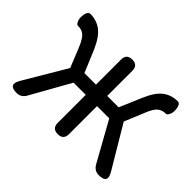

<svg xmlns="http://www.w3.org/2000/svg" viewBox="-114 -772 988 988"><g transform="rotate(45 380.0 -278.5)"><path d="M48.8 -56.6Q83 -114.3 184.6 -286.1L141.6 -392.6Q123 -437.5 105.5 -452.6Q87.9 -467.8 63.5 -467.8H60.5Q53.7 -466.8 47.9 -475.6Q42 -484.4 40 -493.2Q36.1 -510.7 40.5 -532.2Q44.9 -553.7 58.6 -556.6H60.5Q107.4 -556.6 141.6 -530.8Q175.8 -504.9 204.1 -440.4L254.9 -319.3H338.9V-502Q338.9 -543 379.9 -543Q420.9 -543 420.9 -502V-319.3H503.9L555.7 -440.4Q583 -504.9 617.2 -530.8Q651.4 -556.6 698.2 -556.6H700.2Q713.9 -553.7 718.3 -532.7Q722.7 -511.7 718.8 -494.1Q716.8 -485.4 710.9 -476.1Q705.1 -466.8 698.2 -467.8H696.3Q671.9 -467.8 653.8 -452.6Q635.7 -437.5 618.2 -392.6L574.2 -286.1L710.9 -56.6Q744.1 0 678.7 0Q646.5 0 629.9 -29.3L509.8 -245.1H420.9V-41Q420.9 0 379.9 0Q338.9 0 338.9 -41V-245.1H250L128.9 -29.3Q112.3 0 80.1 0Q15.6 0 48.8 -56.6Z"/></g></svg>

Font: GenSenMaruGothic TW TTF Regular
Style: Regular
Weight: 400
Version: Version 1.301